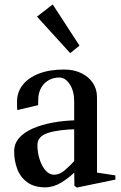

<svg xmlns="http://www.w3.org/2000/svg" viewBox="-20 -830 546 867"><path d="M184 16Q134 16 102.5 -7.5Q71 -31 57.5 -68Q44 -105 44 -147Q44 -181 66 -206.5Q88 -232 127.5 -249.5Q167 -267 219 -276.5Q271 -286 329 -287L315 -273V-371Q315 -419 295 -449.5Q275 -480 248 -480Q221 -480 200 -468Q179 -456 167 -435.5Q155 -415 153 -389Q153 -379 152.5 -371Q152 -363 152 -355L58 -333Q57 -341 57 -351Q57 -361 57 -371Q57 -414 82.5 -446.5Q108 -479 155.5 -497.5Q203 -516 269 -516Q313 -516 346.5 -500Q380 -484 399 -456Q418 -428 418 -391V-36L403 -53L501 -38V-19L327 17L316 9L315 -66L324 -59Q292 -27 256.5 -5.5Q221 16 184 16ZM224 -41Q249 -41 273 -61.5Q297 -82 324 -112L315 -88V-263L333 -247Q243 -245 196 -229.5Q149 -214 149 -175Q149 -141 159 -110Q169 -79 186 -60Q203 -41 224 -41ZM297 -590 147 -755 218 -810 339 -624Z"/></svg>

Font: Wittgenstein Medium
Style: Regular
Weight: 500
Designer: Jörg Drees
Foundry: Jörg Drees
Version: Version 1.500